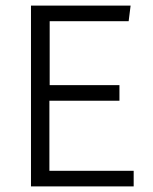

<svg xmlns="http://www.w3.org/2000/svg" viewBox="-20 -668 547 688"><path d="M459 0H91V-648H448L441 -592H158V-363H408V-307H157V-56H459Z"/></svg>

Font: Gafata
Style: Regular
Weight: 400
Designer: Lautaro Hourcade
Foundry: Lautaro Hourcade
Version: Version 4.002; ttfautohint (v0.94.20-1c74) -l 7 -r 28 -G 0 -